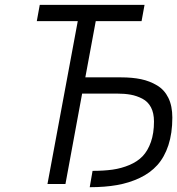

<svg xmlns="http://www.w3.org/2000/svg" viewBox="-20 -759 731 792"><path d="M175.8 0 300.8 -671.9H131.8L144 -738.8H576.2L564 -671.9H375L332 -439.9H479Q525.4 -439.9 561.5 -432.4Q597.7 -424.8 627.9 -406.7Q658.2 -388.7 674.6 -355.2Q690.9 -321.8 690.9 -273.9Q690.9 -209.5 674.6 -159.9Q658.2 -110.4 628.9 -77.9Q599.6 -45.4 556.2 -24.9Q512.7 -4.4 462.6 4.4Q412.6 13.2 350.1 13.2L361.8 -54.2Q408.2 -54.2 444.6 -59.3Q481 -64.5 513.9 -78.4Q546.9 -92.3 568.4 -114.7Q589.8 -137.2 602.5 -173.3Q615.2 -209.5 615.2 -257.8Q615.2 -292.5 602.8 -316.2Q590.3 -339.8 567.4 -351.8Q544.4 -363.8 519.3 -368.4Q494.1 -373 460.9 -373H318.8L250 0Z"/></svg>

Font: Involve
Style: Italic
Weight: 400
Italic angle: -10.5°
Designer: Stefan Peev
Foundry: Context Ltd.
Version: Version 1.001